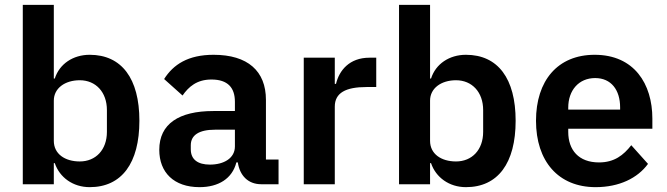

<svg xmlns="http://www.w3.org/2000/svg" viewBox="-20 -760 2750 792"><path d="M74 0H202V-87H206C226 -28 281 12 350 12C482 12 555 -87 555 -262C555 -436 482 -534 350 -534C281 -534 225 -496 206 -436H202V-740H74ZM309 -94C248 -94 202 -125 202 -179V-345C202 -396 248 -429 309 -429C375 -429 421 -380 421 -306V-216C421 -142 375 -94 309 -94Z M803 12C881 12 938 -23 955 -90H961C969 -36 1003 0 1058 0H1129V-102H1077V-348C1077 -467 1002 -534 861 -534C756 -534 695 -494 657 -434L733 -366C758 -402 792 -432 852 -432C920 -432 949 -398 949 -340V-302H860C718 -302 637 -249 637 -142C637 -49 697 12 803 12ZM846 -81C796 -81 767 -102 767 -144V-161C767 -202 800 -225 867 -225H949V-156C949 -107 903 -81 846 -81Z M1361 0V-320C1361 -377 1406 -401 1492 -401H1532V-522H1504C1421 -522 1379 -469 1366 -414H1361V-522H1233V0Z M1626 0H1754V-87H1758C1778 -28 1833 12 1902 12C2034 12 2107 -87 2107 -262C2107 -436 2034 -534 1902 -534C1833 -534 1777 -496 1758 -436H1754V-740H1626ZM1861 -94C1800 -94 1754 -125 1754 -179V-345C1754 -396 1800 -429 1861 -429C1927 -429 1973 -380 1973 -306V-216C1973 -142 1927 -94 1861 -94Z M2437 12C2534 12 2610 -25 2653 -84L2584 -161C2552 -120 2514 -90 2451 -90C2367 -90 2324 -141 2324 -216V-229H2671V-271C2671 -414 2596 -534 2433 -534C2280 -534 2191 -427 2191 -262C2191 -95 2283 12 2437 12ZM2435 -438C2501 -438 2538 -389 2538 -317V-308H2324V-316C2324 -388 2368 -438 2435 -438Z"/></svg>

Font: IBM Plex Thai Looped SemiBold
Style: Regular
Weight: 600
Designer: Mike Abbink, Paul van der Laan, Pieter van Rosmalen, Ben Mitchell, Mark Frömberg
Foundry: Bold Monday
Version: Version 1.0